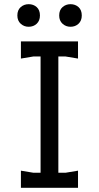

<svg xmlns="http://www.w3.org/2000/svg" viewBox="-20 -898 473 918"><path d="M174 0V-700H259V0ZM80 0V-82L140 -72H293L353 -82V0ZM80 -618V-700H353V-618L293 -628H140ZM317 -770Q295 -770 279 -784.5Q263 -799 263 -824Q263 -850 279 -864Q295 -878 317 -878Q340 -878 355.5 -864Q371 -850 371 -824Q371 -799 355.5 -784.5Q340 -770 317 -770ZM117 -770Q95 -770 79 -784.5Q63 -799 63 -824Q63 -850 79 -864Q95 -878 117 -878Q140 -878 155.5 -864Q171 -850 171 -824Q171 -799 155.5 -784.5Q140 -770 117 -770Z"/></svg>

Font: AR One Sans
Style: Regular
Weight: 400
Designer: Niteesh Yadav
Foundry: Niteesh Yadav
Version: Version 1.001;gftools[0.9.33]